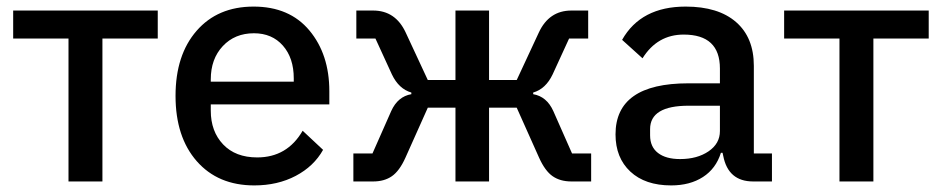

<svg xmlns="http://www.w3.org/2000/svg" viewBox="-20 -551 2860 583"><path d="M188 0V-434H20V-519H459V-434H291V0Z M752 12Q642 12 577.5 -61.5Q513 -135 513 -260Q513 -384 577 -457.5Q641 -531 750 -531Q859 -531 919.5 -458.5Q980 -386 980 -274V-234H620V-215Q620 -152 657.5 -112.5Q695 -73 761 -73Q852 -73 899 -154L961 -96Q933 -46 878 -17Q823 12 752 12ZM620 -303H872V-313Q872 -375 839 -412.5Q806 -450 751 -450Q693 -450 656.5 -411Q620 -372 620 -310Z M1053 0V-85H1111L1168 -214Q1188 -258 1229 -265V-270Q1191 -281 1170 -325L1120 -434H1062V-519H1113Q1181 -519 1212 -452L1279 -308H1363V-519H1465V-308H1549L1616 -452Q1647 -519 1715 -519H1766V-434H1708L1658 -325Q1637 -281 1599 -270V-265Q1640 -258 1660 -214L1717 -85H1775V0H1715Q1681 0 1658 -16Q1635 -32 1617 -72L1549 -224H1465V0H1363V-224H1279L1211 -72Q1193 -32 1170 -16Q1147 0 1113 0Z M2018 12Q1939 12 1894 -30Q1849 -72 1849 -143Q1849 -298 2070 -298H2166V-343Q2166 -446 2056 -446Q1976 -446 1931 -374L1869 -430Q1926 -531 2062 -531Q2161 -531 2215 -484Q2269 -437 2269 -351V-85H2324V0H2267Q2191 0 2176 -78L2174 -87H2169Q2154 -39 2114.5 -13.5Q2075 12 2018 12ZM2045 -68Q2097 -68 2131.5 -91.5Q2166 -115 2166 -153V-230H2071Q1954 -230 1954 -159V-140Q1954 -105 1978 -86.5Q2002 -68 2045 -68Z M2529 0V-434H2361V-519H2800V-434H2632V0Z"/></svg>

Font: Anuphan Medium
Style: Regular
Weight: 500
Designer: Mike Abbink, Paul van der Laan, Pieter van Rosmalen, Mint Tantisuwanna
Foundry: Bold Monday; Cadson Demak
Version: Version 3.002;hotconv 1.0.109;makeotfexe 2.5.65596